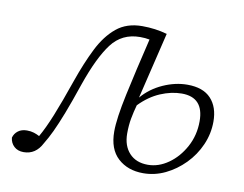

<svg xmlns="http://www.w3.org/2000/svg" viewBox="-62 -578 855 674"><g transform="rotate(10 366.0 -241.0)"><path d="M407 -115Q407 -71 431 -45Q455 -19 497 -19Q535 -19 570 -43.5Q605 -68 627.5 -109.5Q650 -151 650 -201Q650 -286 572 -286Q535 -286 496 -269.5Q457 -253 423 -218Q416 -193 411.5 -168.5Q407 -144 407 -115ZM60 13Q39 13 26 1Q13 -11 11 -30Q15 -45 27.5 -54.5Q40 -64 59 -64Q73 -64 84 -60.5Q95 -57 104 -52Q122 -83 142.5 -133.5Q163 -184 191 -265Q214 -331 240 -383Q266 -435 302.5 -465Q339 -495 394 -495Q441 -495 483 -483L426 -246Q456 -281 499.5 -300.5Q543 -320 586 -320Q642 -320 670 -290Q698 -260 698 -208Q698 -165 680.5 -125Q663 -85 632.5 -54Q602 -23 564.5 -5Q527 13 486 13Q431 13 396 -19Q361 -51 361 -114Q361 -160 380 -248.5Q399 -337 427 -453Q412 -456 393 -456Q329 -456 291.5 -406.5Q254 -357 219 -256Q197 -191 180.5 -148.5Q164 -106 151 -78.5Q138 -51 125 -30Q103 13 60 13Z"/></g></svg>

Font: Source Serif 4 SmText Light
Style: Italic
Weight: 300
Italic angle: -12°
Designer: Frank Grießhammer
Foundry: Adobe
Version: Version 4.005;hotconv 1.1.0;makeotfexe 2.6.0